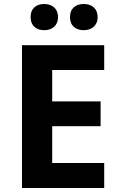

<svg xmlns="http://www.w3.org/2000/svg" viewBox="-20 -940 600 960"><path d="M133 -854C133 -810 163 -789 201 -789C238 -789 270 -810 270 -854C270 -900 238 -920 201 -920C163 -920 133 -900 133 -854ZM330 -854C330 -810 360 -789 399 -789C436 -789 468 -810 468 -854C468 -900 436 -920 399 -920C360 -920 330 -900 330 -854ZM501 0V-125H241V-309H483V-433H241V-590H501V-714H90V0Z"/></svg>

Font: Noto Sans Malayalam
Style: Bold
Weight: 700
Designer: Jelle Bosma - Monotype Design Team
Foundry: Monotype Imaging Inc.
Version: Version 2.104